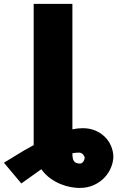

<svg xmlns="http://www.w3.org/2000/svg" viewBox="-135 -747 629 972"><path d="M267 204.5Q248.2 204.5 223.4 200.1Q198.5 195.7 172.1 185Q145.6 174.4 120 156.1Q94.5 137.8 74.2 109.7L-27 181.8L-115.1 76.7L-56.8 41.2Q-13.5 13.8 35.5 -12.4V-727.3H231.5V-92.3Q257.8 -98 282.7 -98Q318.5 -98.4 347.3 -86.1Q376.1 -73.9 396.3 -53.6Q416.5 -33.4 427.4 -7.5Q438.2 18.5 438.9 45.5Q438.6 72.8 427 101Q415.5 129.3 393.6 152.3Q371.8 175.4 339.8 190Q307.9 204.5 267 204.5ZM269.9 81Q274.5 81 278.8 78.5Q283 76 286.2 71.7Q289.4 67.5 291.4 62.1Q293.3 56.8 294 51.1Q293.7 49 291.9 44.7Q290.1 40.5 286.6 36.2Q283 32 277.7 28.8Q272.4 25.6 265.6 25.6Q247.9 25.6 231.5 28.8Q231.5 41.2 233 51Q234.4 60.7 238.6 67.5Q242.9 74.2 250.4 77.6Q257.8 81 269.9 81Z"/></svg>

Font: Linik Sans Black
Style: Regular
Weight: 900
Designer: Fonts by Rasmus Andersson / Changes by Cristiano Sobral with parts from Marc Monis
Foundry: rsms
Version: Version 3.020; ttfautohint (v1.6)